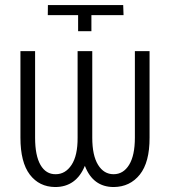

<svg xmlns="http://www.w3.org/2000/svg" viewBox="-20 -731 678 761"><path d="M61 -185.5V-528.3H119.1V-185.5Q119.1 -114.3 140.6 -77.1Q162.1 -40 200.7 -40.5Q239.3 -40.5 263.7 -77.6Q288.1 -114.7 287.6 -185.5V-528.3H345.7V-185.5Q345.7 -114.7 368.7 -77.6Q391.6 -40.5 430.2 -40.5Q468.8 -40.5 491.7 -77.6Q514.6 -114.7 514.6 -185.5V-528.3H572.8V-185.5Q573.2 -87.9 534.2 -39.1Q495.1 9.8 430.7 10.3Q348.6 10.3 316.4 -73.7Q281.7 10.3 198.7 10.3Q135.3 9.8 98.1 -39.1Q61 -87.9 61 -185.5ZM342.3 -670.9V-607.4H289.6V-670.9H169.4L169.9 -710.9H468.3L469.7 -670.9Z"/></svg>

Font: RobotoCondensed-Light
Style: Light
Weight: 300
Designer: Google
Version: Version 1.200311; 2013